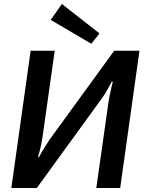

<svg xmlns="http://www.w3.org/2000/svg" viewBox="-20 -945 743 965"><path d="M681 -690 584 0H464L525 -430Q529 -457 535 -483Q541 -509 547 -535H542Q531 -514 518.5 -492Q506 -470 493 -452L165 0H37L134 -690H255L195 -265Q191 -238 185.5 -212Q180 -186 171 -155H176Q189 -180 203 -202.5Q217 -225 229 -243L554 -690ZM291 -925 480 -777 439 -725 235 -845Z"/></svg>

Font: Exo 2 SemiBold
Style: Italic
Weight: 600
Italic angle: -8°
Designer: Natanael Gama
Foundry: Natanael Gama
Version: Version 2.010